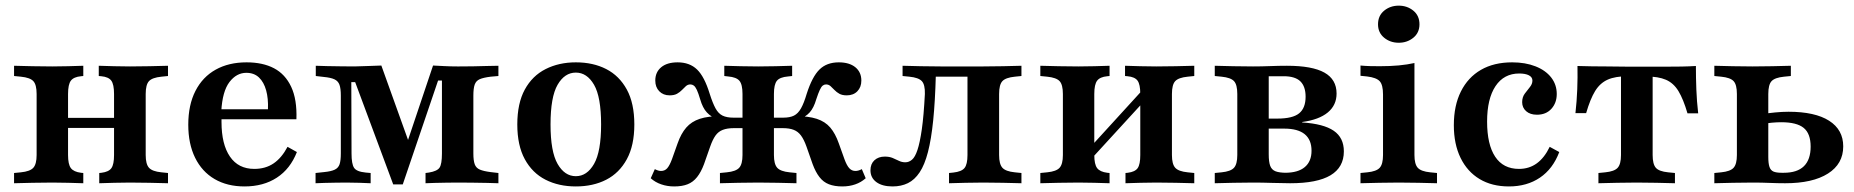

<svg xmlns="http://www.w3.org/2000/svg" viewBox="-20 -649 6567 680"><path d="M440.3 -2.4Q409.7 -2.4 384.7 -1.6Q359.7 -0.8 331.5 0V-36.3L339.5 -37.1Q365.3 -40.3 374.6 -53.6Q383.9 -66.9 383.9 -100V-208.1H496V-100Q496 -67.7 507.7 -54.8Q519.4 -41.9 551.6 -38.7L575 -36.3V0Q541.1 -0.8 509.7 -1.6Q478.2 -2.4 440.3 -2.4ZM165.3 -2.4Q126.6 -2.4 95.2 -1.6Q63.7 -0.8 29.8 0V-36.3L54 -38.7Q86.3 -41.9 98 -54.8Q109.7 -67.7 109.7 -100V-316.1Q109.7 -349.2 98 -361.7Q86.3 -374.2 54 -377.4L29.8 -379.8V-416.1Q63.7 -415.3 95.2 -414.5Q126.6 -413.7 165.3 -413.7Q196 -413.7 221.4 -414.5Q246.8 -415.3 275 -416.1V-379.8L266.9 -379Q241.1 -376.6 231 -363.3Q221 -350 221 -316.1V-100Q221 -66.9 231 -53.6Q241.1 -40.3 266.9 -37.1L275 -36.3V0Q246.8 -0.8 221.4 -1.6Q196 -2.4 165.3 -2.4ZM383.9 -208.1V-316.1Q383.9 -350 374.2 -363.3Q364.5 -376.6 338.7 -379L329.8 -379.8V-416.1Q358.9 -415.3 384.3 -414.5Q409.7 -413.7 440.3 -413.7Q478.2 -413.7 509.7 -414.5Q541.1 -415.3 575 -416.1V-379.8L551.6 -377.4Q519.4 -374.2 507.7 -361.7Q496 -349.2 496 -316.1V-208.1ZM178.2 -196V-231.5H427.4V-196Z M846 11.3Q784.7 11.3 739.9 -14.9Q695.2 -41.1 671 -90.3Q646.8 -139.5 646.8 -207.3Q646.8 -277.4 672.2 -327Q697.6 -376.6 744 -402.4Q790.3 -428.2 853.2 -428.2Q910.5 -428.2 950.4 -407.3Q990.3 -386.3 1011.3 -341.5Q1032.3 -296.8 1029.8 -226.6H726.6L725 -262.1H929Q930.6 -300 922.6 -329Q914.5 -358.1 897.2 -374.6Q879.8 -391.1 852.4 -391.1Q817.7 -391.1 792.7 -358.5Q767.7 -325.8 763.7 -254.8L765.3 -251.6Q764.5 -244.4 764.5 -236.3Q764.5 -228.2 764.5 -216.9Q764.5 -137.9 794.4 -94.4Q824.2 -50.8 880.6 -50.8Q920.2 -50.8 948.8 -70.2Q977.4 -89.5 998.4 -129L1031.5 -110.5Q1008.1 -50.8 960.5 -19.8Q912.9 11.3 846 11.3Z M1225 -105.6Q1225 -68.5 1233.9 -54.8Q1242.7 -41.1 1275 -37.9L1292.7 -36.3V0Q1278.2 -0.8 1253.2 -1.6Q1228.2 -2.4 1206.5 -2.4Q1188.7 -2.4 1168.1 -2Q1147.6 -1.6 1129 -1.2Q1110.5 -0.8 1097.6 0V-36.3L1127.4 -39.5Q1152.4 -41.9 1165.3 -48Q1178.2 -54 1182.7 -67.3Q1187.1 -80.6 1187.1 -105.6V-310.5Q1187.1 -335.5 1182.3 -348.8Q1177.4 -362.1 1164.5 -368.1Q1151.6 -374.2 1125.8 -376.6L1098.4 -379.8V-416.1Q1114.5 -415.3 1138.3 -414.9Q1162.1 -414.5 1188.3 -414.1Q1214.5 -413.7 1237.9 -413.7H1234.7Q1262.1 -414.5 1286.3 -415.3Q1310.5 -416.1 1330.6 -416.9L1437.1 -120.2L1405.6 -95.2L1513.7 -416.9Q1531.5 -416.1 1553.6 -414.9Q1575.8 -413.7 1600 -413.7H1605.6Q1629 -413.7 1655.2 -414.1Q1681.5 -414.5 1705.2 -415.3Q1729 -416.1 1745.2 -416.1V-379.8L1717.7 -377.4Q1691.9 -374.2 1679 -368.5Q1666.1 -362.9 1661.3 -349.6Q1656.5 -336.3 1656.5 -310.5V-105.6Q1656.5 -80.6 1661.3 -67.3Q1666.1 -54 1679.4 -48.4Q1692.7 -42.7 1717.7 -39.5L1745.2 -36.3V0Q1729 -0.8 1705.2 -1.2Q1681.5 -1.6 1655.2 -2Q1629 -2.4 1605.6 -2.4H1600.8H1599.2Q1580.6 -2.4 1559.7 -2Q1538.7 -1.6 1519.8 -1.2Q1500.8 -0.8 1487.1 0V-36.3L1499.2 -37.9Q1528.2 -42.7 1536.7 -55.2Q1545.2 -67.7 1545.2 -105.6V-363.7H1531.5L1406.5 4H1372.6L1237.9 -358.1H1224.2Z M2019.4 11.3Q1958.9 11.3 1912.1 -12.5Q1865.3 -36.3 1838.7 -85.1Q1812.1 -133.9 1812.1 -208.1Q1812.1 -283.1 1838.7 -331.9Q1865.3 -380.6 1912.5 -404.4Q1959.7 -428.2 2019.4 -428.2Q2080.6 -428.2 2127 -404.4Q2173.4 -380.6 2200 -331.9Q2226.6 -283.1 2226.6 -208.1Q2226.6 -133.9 2200 -85.1Q2173.4 -36.3 2127 -12.5Q2080.6 11.3 2019.4 11.3ZM2019.4 -25Q2058.9 -25 2083.9 -68.5Q2108.9 -112.1 2108.9 -208.1Q2108.9 -305.6 2083.9 -348.8Q2058.9 -391.9 2019.4 -391.9Q1979.8 -391.9 1954.8 -348.8Q1929.8 -305.6 1929.8 -208.1Q1929.8 -112.1 1954.8 -68.5Q1979.8 -25 2019.4 -25Z M2962.9 11.3Q2935.5 11.3 2915.7 3.6Q2896 -4 2882.3 -21.8Q2868.5 -39.5 2858.1 -67.7L2836.3 -129.8Q2827.4 -154.8 2816.9 -169Q2806.5 -183.1 2791.1 -189.1Q2775.8 -195.2 2751.6 -195.2H2699.2V-232.3H2754Q2777.4 -232.3 2791.9 -239.5Q2806.5 -246.8 2816.9 -265.3Q2827.4 -283.9 2837.1 -316.9Q2856.5 -377.4 2882.3 -402.8Q2908.1 -428.2 2950.8 -428.2Q2987.9 -428.2 3009.3 -410.9Q3030.6 -393.5 3030.6 -363.7Q3030.6 -340.3 3016.5 -325.8Q3002.4 -311.3 2979 -311.3Q2962.9 -311.3 2952.8 -316.9Q2942.7 -322.6 2935.5 -330.2Q2928.2 -337.9 2921.4 -344Q2914.5 -350 2905.6 -350Q2899.2 -350 2894 -346Q2888.7 -341.9 2883.5 -330.6Q2878.2 -319.4 2871 -297.6Q2862.1 -266.9 2847.6 -250.8Q2833.1 -234.7 2807.3 -225L2796.8 -237.9Q2842.7 -237.9 2872.6 -228.2Q2902.4 -218.5 2920.6 -197.2Q2938.7 -175.8 2950.8 -141.1L2971 -84.7Q2979 -62.9 2987.9 -53.2Q2996.8 -43.5 3009.7 -43.5Q3020.2 -43.5 3032.3 -50L3046 -17.7Q3029.8 -3.2 3008.9 4Q2987.9 11.3 2962.9 11.3ZM2367.7 11.3Q2343.5 11.3 2322.2 4Q2300.8 -3.2 2284.7 -17.7L2299.2 -50Q2311.3 -43.5 2321 -43.5Q2334.7 -43.5 2343.1 -53.2Q2351.6 -62.9 2359.7 -84.7L2379.8 -141.1Q2391.9 -175.8 2410.5 -197.2Q2429 -218.5 2458.5 -228.2Q2487.9 -237.9 2534.7 -237.9L2523.4 -225Q2498.4 -234.7 2483.5 -250.8Q2468.5 -266.9 2459.7 -297.6Q2453.2 -319.4 2448 -330.6Q2442.7 -341.9 2437.1 -346Q2431.5 -350 2425 -350Q2416.1 -350 2409.3 -344Q2402.4 -337.9 2395.2 -330.2Q2387.9 -322.6 2377.8 -316.9Q2367.7 -311.3 2351.6 -311.3Q2329 -311.3 2314.9 -325.8Q2300.8 -340.3 2300.8 -363.7Q2300.8 -393.5 2321.8 -410.9Q2342.7 -428.2 2379.8 -428.2Q2422.6 -428.2 2448.8 -402.8Q2475 -377.4 2493.5 -316.9Q2504 -283.9 2514.1 -265.3Q2524.2 -246.8 2539.1 -239.5Q2554 -232.3 2577.4 -232.3H2631.5V-195.2H2579.8Q2555.6 -195.2 2539.9 -189.1Q2524.2 -183.1 2514.1 -169Q2504 -154.8 2495.2 -129.8L2473.4 -67.7Q2462.9 -39.5 2448.8 -21.8Q2434.7 -4 2415.3 3.6Q2396 11.3 2367.7 11.3ZM2609.7 -208.1V-316.1Q2609.7 -350 2598.8 -362.9Q2587.9 -375.8 2558.9 -378.2L2545.2 -379.8V-416.1Q2575.8 -415.3 2603.6 -414.5Q2631.5 -413.7 2665.3 -413.7Q2699.2 -413.7 2727 -414.5Q2754.8 -415.3 2785.5 -416.1V-379.8L2771 -378.2Q2741.9 -375.8 2731.5 -362.9Q2721 -350 2721 -316.1V-208.1ZM2665.3 -2.4Q2626.6 -2.4 2595.2 -1.6Q2563.7 -0.8 2529.8 0V-36.3L2554 -38.7Q2586.3 -41.9 2598 -54.8Q2609.7 -67.7 2609.7 -100V-208.1H2721V-100Q2721 -67.7 2732.7 -54.8Q2744.4 -41.9 2776.6 -38.7L2800.8 -36.3V0Q2766.1 -0.8 2735.1 -1.6Q2704 -2.4 2665.3 -2.4Z M3462.1 -2.4Q3428.2 -2.4 3400 -1.6Q3371.8 -0.8 3341.1 0V-36.3L3356.5 -37.9Q3385.5 -41.1 3396 -54Q3406.5 -66.9 3406.5 -100V-208.1H3518.5V-100Q3518.5 -67.7 3530.2 -54.8Q3541.9 -41.9 3574.2 -38.7L3597.6 -36.3V0Q3563.7 -0.8 3532.3 -1.6Q3500.8 -2.4 3462.1 -2.4ZM3141.1 11.3Q3104.8 11.3 3083.9 -4Q3062.9 -19.4 3062.9 -46Q3062.9 -68.5 3077 -81.5Q3091.1 -94.4 3113.7 -94.4Q3129.8 -94.4 3141.5 -89.5Q3153.2 -84.7 3163.7 -79.4Q3174.2 -74.2 3186.3 -74.2Q3199.2 -74.2 3210.1 -83.5Q3221 -92.7 3229.4 -118.1Q3237.9 -143.5 3244.8 -191.1Q3251.6 -238.7 3255.6 -316.1Q3256.5 -349.2 3244.8 -361.7Q3233.1 -374.2 3200.8 -377.4L3176.6 -379.8V-416.1Q3210.5 -415.3 3241.9 -414.5Q3273.4 -413.7 3312.1 -413.7H3317.7H3462.1Q3500.8 -413.7 3532.3 -414.5Q3563.7 -415.3 3597.6 -416.1V-379.8L3574.2 -377.4Q3541.9 -374.2 3530.2 -361.7Q3518.5 -349.2 3518.5 -316.1V-208.1H3406.5V-384.7L3415.3 -377.4H3287.1L3294.4 -383.1Q3291.9 -290.3 3285.1 -223Q3278.2 -155.6 3266.5 -110.5Q3254.8 -65.3 3237.1 -38.7Q3219.4 -12.1 3195.6 -0.4Q3171.8 11.3 3141.1 11.3Z M4075 -2.4Q4044.4 -2.4 4019.4 -1.6Q3994.4 -0.8 3966.1 0V-36.3L3974.2 -37.1Q4000 -40.3 4009.3 -53.6Q4018.5 -66.9 4018.5 -100V-208.1H4130.6V-100Q4130.6 -67.7 4142.3 -54.8Q4154 -41.9 4186.3 -38.7L4209.7 -36.3V0Q4175.8 -0.8 4144.4 -1.6Q4112.9 -2.4 4075 -2.4ZM3800 -2.4Q3761.3 -2.4 3729.8 -1.6Q3698.4 -0.8 3664.5 0V-36.3L3688.7 -38.7Q3721 -41.9 3732.7 -54.8Q3744.4 -67.7 3744.4 -100V-316.1Q3744.4 -349.2 3732.7 -361.7Q3721 -374.2 3688.7 -377.4L3664.5 -379.8V-416.1Q3698.4 -415.3 3729.8 -414.5Q3761.3 -413.7 3800 -413.7Q3830.6 -413.7 3856 -414.5Q3881.5 -415.3 3909.7 -416.1V-379.8L3901.6 -379Q3875.8 -376.6 3865.7 -363.3Q3855.6 -350 3855.6 -316.1V-100Q3855.6 -66.9 3865.7 -53.6Q3875.8 -40.3 3901.6 -37.1L3909.7 -36.3V0Q3881.5 -0.8 3856 -1.6Q3830.6 -2.4 3800 -2.4ZM4018.5 -208.1V-316.1Q4018.5 -350 4008.9 -363.3Q3999.2 -376.6 3973.4 -379L3964.5 -379.8V-416.1Q3993.5 -415.3 4019 -414.5Q4044.4 -413.7 4075 -413.7Q4112.9 -413.7 4144.4 -414.5Q4175.8 -415.3 4209.7 -416.1V-379.8L4186.3 -377.4Q4154 -374.2 4142.3 -361.7Q4130.6 -349.2 4130.6 -316.1V-208.1ZM3808.1 -46V-91.1L4062.9 -370.2L4063.7 -325Z M4417.7 -2.4Q4379.8 -2.4 4348.4 -1.6Q4316.9 -0.8 4282.3 0V-36.3L4306.5 -38.7Q4338.7 -41.9 4350.4 -54.8Q4362.1 -67.7 4362.1 -100V-316.1Q4362.1 -349.2 4350.4 -361.7Q4338.7 -374.2 4306.5 -377.4L4282.3 -379.8V-416.1Q4316.1 -415.3 4347.6 -414.5Q4379 -413.7 4417.7 -413.7Q4448.4 -413.7 4478.6 -414.9Q4508.9 -416.1 4537.9 -416.1Q4627.4 -416.1 4670.6 -391.9Q4713.7 -367.7 4713.7 -317.7Q4713.7 -276.6 4682.7 -250.8Q4651.6 -225 4591.9 -216.9V-215.3Q4667.7 -210.5 4703.6 -185.9Q4739.5 -161.3 4739.5 -112.9Q4739.5 -56.5 4692.3 -28.2Q4645.2 0 4549.2 0Q4521.8 0 4486.3 -1.2Q4450.8 -2.4 4418.5 -2.4ZM4473.4 -102.4Q4473.4 -75.8 4478.6 -61.7Q4483.9 -47.6 4497.6 -42.3Q4511.3 -37.1 4536.3 -37.1H4530.6Q4577.4 -37.1 4601.2 -57.3Q4625 -77.4 4625 -115.3Q4625 -154 4600.8 -173.8Q4576.6 -193.5 4528.2 -193.5H4446.8V-229H4504Q4558.1 -229 4581 -247.6Q4604 -266.1 4604 -306.5Q4604 -342.7 4585.5 -360.9Q4566.9 -379 4526.6 -379H4466.9L4473.4 -383.9Z M4878.2 -208.1V-314.5Q4878.2 -348.4 4866.5 -361.3Q4854.8 -374.2 4821.8 -378.2L4798.4 -380.6V-416.9Q4816.1 -415.3 4831.9 -414.9Q4847.6 -414.5 4866.9 -414.5Q4903.2 -414.5 4933.9 -417.3Q4964.5 -420.2 4989.5 -425.8V-416.9V-208.1ZM4933.9 -2.4Q4896 -2.4 4864.5 -1.6Q4833.1 -0.8 4798.4 0V-36.3L4822.6 -38.7Q4854.8 -41.9 4866.5 -54.8Q4878.2 -67.7 4878.2 -100V-208.1H4989.5V-100Q4989.5 -67.7 5001.2 -54.8Q5012.9 -41.9 5045.2 -38.7L5069.4 -36.3V0Q5035.5 -0.8 5004 -1.6Q4972.6 -2.4 4933.9 -2.4ZM4933.9 -497.6Q4904 -497.6 4882.3 -515.3Q4860.5 -533.1 4860.5 -562.9Q4860.5 -593.5 4882.3 -611.3Q4904 -629 4933.9 -629Q4963.7 -629 4985.5 -611.3Q5007.3 -593.5 5007.3 -562.9Q5007.3 -533.1 4985.5 -515.3Q4963.7 -497.6 4933.9 -497.6Z M5324.2 11.3Q5263.7 11.3 5220.2 -14.9Q5176.6 -41.1 5152.8 -89.9Q5129 -138.7 5129 -205.6Q5129 -275 5154 -325Q5179 -375 5225 -401.6Q5271 -428.2 5335.5 -428.2Q5382.3 -428.2 5418.1 -414.1Q5454 -400 5473.8 -374.6Q5493.5 -349.2 5493.5 -316.1Q5493.5 -284.7 5474.6 -263.7Q5455.6 -242.7 5423.4 -242.7Q5399.2 -242.7 5385.1 -255.2Q5371 -267.7 5371 -287.1Q5371 -304.8 5380.2 -317.3Q5389.5 -329.8 5398.4 -340.7Q5407.3 -351.6 5407.3 -363.7Q5407.3 -375.8 5394.8 -382.3Q5382.3 -388.7 5360.5 -388.7Q5306.5 -388.7 5276.6 -344Q5246.8 -299.2 5246.8 -218.5Q5246.8 -137.1 5275.4 -94Q5304 -50.8 5359.7 -50.8Q5396 -50.8 5423 -70.6Q5450 -90.3 5468.5 -129L5502.4 -110.5Q5479.8 -50.8 5433.9 -19.8Q5387.9 11.3 5324.2 11.3Z M5776.6 -2.4Q5738.7 -2.4 5707.3 -1.6Q5675.8 -0.8 5641.1 0V-36.3L5665.3 -38.7Q5697.6 -41.9 5709.3 -54.8Q5721 -67.7 5721 -100V-208.1H5833.1V-100Q5833.1 -67.7 5844.4 -54.8Q5855.6 -41.9 5887.9 -38.7L5912.1 -36.3V0Q5878.2 -0.8 5846.8 -1.6Q5815.3 -2.4 5776.6 -2.4ZM5745.2 -379Q5700.8 -379 5673.8 -366.9Q5646.8 -354.8 5629.4 -326.6Q5612.1 -298.4 5597.6 -248.4H5559.7Q5564.5 -291.1 5566.1 -332.7Q5567.7 -374.2 5566.9 -415.3Q5592.7 -414.5 5619 -414.1Q5645.2 -413.7 5671 -413.7L5745.2 -412.9H5808.9H5883.1Q5908.9 -412.9 5935.1 -413.3Q5961.3 -413.7 5986.3 -415.3Q5986.3 -373.4 5987.9 -331.9Q5989.5 -290.3 5994.4 -247.6H5956.5Q5941.9 -297.6 5924.6 -326.2Q5907.3 -354.8 5880.2 -366.5Q5853.2 -378.2 5808.9 -378.2ZM5721 -208.1V-388.7H5833.1V-208.1Z M6131.5 -208.1V-316.1Q6131.5 -349.2 6119.8 -361.7Q6108.1 -374.2 6075.8 -377.4L6051.6 -379.8V-416.1Q6085.5 -415.3 6116.9 -414.5Q6148.4 -413.7 6187.1 -413.7Q6225.8 -413.7 6257.3 -414.5Q6288.7 -415.3 6322.6 -416.1V-379.8L6298.4 -377.4Q6266.1 -374.2 6254.4 -361.7Q6242.7 -349.2 6242.7 -316.1V-208.1ZM6187.1 -2.4Q6148.4 -2.4 6116.9 -1.6Q6085.5 -0.8 6051.6 0V-36.3L6075.8 -38.7Q6108.1 -41.9 6119.8 -54.8Q6131.5 -67.7 6131.5 -100V-208.1H6242.7V-93.5Q6242.7 -70.2 6246.8 -58.1Q6250.8 -46 6260.9 -41.5Q6271 -37.1 6290.3 -37.1H6297.6Q6345.2 -37.1 6369 -60.5Q6392.7 -83.9 6392.7 -129.8Q6392.7 -175.8 6368.1 -196Q6343.5 -216.1 6288.7 -216.1Q6273.4 -216.1 6255.6 -214.5Q6237.9 -212.9 6216.1 -208.9V-244.4Q6242.7 -248.4 6267.3 -250.8Q6291.9 -253.2 6314.5 -253.2Q6408.1 -253.2 6458.1 -221.4Q6508.1 -189.5 6508.1 -130.6Q6508.1 -68.5 6454 -34.3Q6400 0 6302.4 0Q6275 0 6247.6 -1.2Q6220.2 -2.4 6187.1 -2.4Z"/></svg>

Font: Playfair 9pt
Style: Bold
Weight: 700
Designer: Claus Eggers Sørensen
Foundry: Claus Eggers Sørensen
Version: Version 2.203